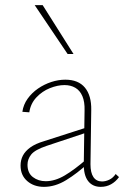

<svg xmlns="http://www.w3.org/2000/svg" viewBox="-20 -723 483 747"><path d="M372 4Q340 4 322.5 -19Q305 -42 306 -87L309 -293Q310 -327 300.5 -349Q291 -371 273 -381.5Q255 -392 231 -392Q204 -392 174 -380Q144 -368 121.5 -344Q99 -320 94 -286L67 -288Q71 -316 87.5 -339Q104 -362 128 -378.5Q152 -395 179.5 -404Q207 -413 234 -413Q285 -413 310.5 -382Q336 -351 335 -295L332 -84Q332 -51 343.5 -34Q355 -17 377 -17Q391 -17 405.5 -24Q420 -31 430 -46L443 -34Q430 -16 412 -6Q394 4 372 4ZM151 4Q112 4 86 -18.5Q60 -41 60 -79Q60 -100 69 -117.5Q78 -135 98 -149.5Q118 -164 152 -174L320 -228L325 -210L160 -155Q116 -140 101.5 -122Q87 -104 87 -82Q87 -50 108 -34Q129 -18 158 -18Q194 -18 232 -40.5Q270 -63 316 -103L322 -87Q281 -49 238 -22.5Q195 4 151 4ZM243 -513 115 -703H146L266 -513Z"/></svg>

Font: Ysabeau Office Thin
Style: Regular
Weight: 250
Designer: Christian Thalmann (Catharsis Fonts)
Version: Version 2.001;gftools[0.9.30]; featfreeze: tnum,lnum,ss02